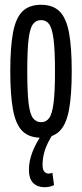

<svg xmlns="http://www.w3.org/2000/svg" viewBox="-20 -566 343 803"><path d="M23 -268Q23 -369 34.5 -430Q46 -491 74 -518.5Q102 -546 152 -546Q201 -546 229 -518.5Q257 -491 268.5 -430Q280 -369 280 -268Q280 -168 268.5 -106.5Q257 -45 229 -17.5Q201 10 152 10Q102 10 74 -17.5Q46 -45 34.5 -106.5Q23 -168 23 -268ZM94 -268Q94 -181 99.5 -135Q105 -89 118 -72Q131 -55 152 -55Q173 -55 185.5 -72Q198 -89 204 -135Q210 -181 210 -268Q210 -356 204 -402Q198 -448 185.5 -465Q173 -482 152 -482Q131 -482 118 -465Q105 -448 99.5 -402Q94 -356 94 -268ZM166 217Q137 217 119 199.5Q101 182 101 143Q101 73 160 -11L200 -3Q177 33 167.5 63Q158 93 158 123Q158 144 165.5 152Q173 160 183 160Q193 160 199 156L206 208Q189 217 166 217Z"/></svg>

Font: Georama ExtraCondensed
Style: Regular
Weight: 400
Width: 2
Designer: Jean-Baptiste Levee
Foundry: Production Type
Version: Version 1.000